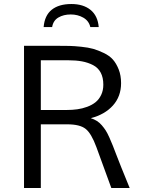

<svg xmlns="http://www.w3.org/2000/svg" viewBox="-20 -940 712 960"><path d="M315.9 -318.4H184.1V0H100.1V-710.9H273.9Q307.6 -710.9 328.4 -710.4Q349.1 -710 385.5 -706.3Q421.9 -702.6 445.8 -695.8Q469.7 -689 498.5 -675.3Q527.3 -661.6 544.4 -642.3Q561.5 -623 573.5 -592.8Q585.4 -562.5 585.4 -524.4Q585.4 -458 544.7 -412.6Q503.9 -367.2 433.6 -349.1H434.1Q450.7 -343.8 464.1 -335.4Q477.5 -327.1 489 -313.7Q500.5 -300.3 508.5 -287.8Q516.6 -275.4 526.9 -252.4Q537.1 -229.5 543.9 -212.2Q550.8 -194.8 563.5 -161.6Q576.2 -128.4 585.9 -104.5L628.4 0H536.6L461.9 -204.6Q437 -272.5 408.4 -295.4Q379.9 -318.4 315.9 -318.4ZM184.1 -638.7V-390.1H314Q341.8 -390.1 366.7 -393.6Q391.6 -397 416 -406Q440.4 -415 457.8 -429Q475.1 -442.9 485.8 -465.3Q496.6 -487.8 496.6 -516.6Q496.6 -552.2 483.6 -576.7Q470.7 -601.1 445.6 -614.3Q420.4 -627.4 390.1 -633.1Q359.9 -638.7 319.3 -638.7ZM473.6 -804.7H431.6Q424.3 -835.9 396.5 -851.8Q368.7 -867.7 333.5 -867.7Q297.9 -867.7 272 -852.5Q246.1 -837.4 240.7 -804.7H198.2Q203.1 -862.8 238.8 -891.4Q274.4 -919.9 336.9 -919.9Q396.5 -919.9 432.6 -890.6Q468.8 -861.3 473.6 -804.7Z"/></svg>

Font: RGR Online_21
Style: Regular
Weight: 400
Italic angle: -12°
Designer: vernon adams
Foundry: vernon adams
Version: Version 1.000